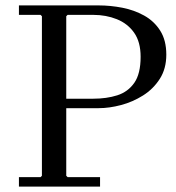

<svg xmlns="http://www.w3.org/2000/svg" viewBox="-20 -690 650 710"><path d="M50 0V-35H130L135 -40V-630L130 -635H50V-670H345Q388 -670 432 -661.5Q476 -653 513 -632.5Q550 -612 572.5 -576.5Q595 -541 595 -488Q595 -436 571 -398.5Q547 -361 509 -337Q471 -313 427.5 -301.5Q384 -290 345 -290H180L225 -299V-40L230 -35H350V0ZM225 -315 180 -325H325Q374 -325 413.5 -337.5Q453 -350 476.5 -383.5Q500 -417 500 -480Q500 -535 476 -569Q452 -603 412 -619Q372 -635 325 -635H230L225 -630Z"/></svg>

Font: Brygada 1918
Style: Regular
Weight: 400
Designer: Mateusz Machalski | Borys Kosmynka | Przemek Hoffer
Foundry: NIEPODLEGLA 2018
Version: Version 3.006